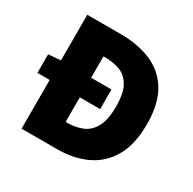

<svg xmlns="http://www.w3.org/2000/svg" viewBox="-145 -799 953 949"><g transform="rotate(30 331.0 -325.0)"><path d="M22 -278V-384L94 -390H380V-278ZM92 0V-650H284Q383 -650 458.5 -617.5Q534 -585 576 -514Q618 -443 618 -328Q618 -213 576 -140.5Q534 -68 461 -34Q388 0 294 0ZM264 -138H274Q321 -138 359 -154Q397 -170 419.5 -211Q442 -252 442 -328Q442 -404 419.5 -443.5Q397 -483 359 -497.5Q321 -512 274 -512H264Z"/></g></svg>

Font: Source Sans 3 Black
Style: Regular
Weight: 900
Designer: Paul D. Hunt
Foundry: Adobe
Version: Version 3.046;hotconv 1.0.118;makeotfexe 2.5.65603